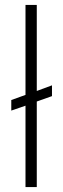

<svg xmlns="http://www.w3.org/2000/svg" viewBox="-20 -763 257 783"><path d="M84 0V-332L26 -312V-355L84 -376V-743H130V-392L192 -415V-371L130 -349V0Z"/></svg>

Font: Saira Semi Condensed ExtraLight
Style: Regular
Weight: 200
Width: 4
Designer: Hector Gatti with collaboration of the Omnibus-Type team
Foundry: Omnibus-Type
Version: Version 1.001; ttfautohint (v1.8)